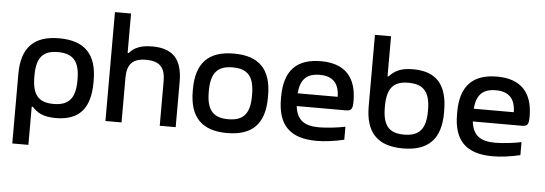

<svg xmlns="http://www.w3.org/2000/svg" viewBox="-55 -880 3542 1247"><g transform="rotate(5 1716.5 -256.0)"><path d="M549 -244V-256C549 -427 468 -509 302 -509C138 -509 58 -427 58 -256V198H163V-51H170C202 -16 241 9 324 9C475 9 549 -70 549 -244ZM163 -247V-253C163 -370 203 -419 302 -419C402 -419 444 -370 444 -253V-247C444 -130 402 -81 302 -81C203 -81 163 -130 163 -247Z M648 -710V0H753V-291C753 -380 790 -419 877 -419C965 -419 1002 -380 1002 -291V0H1106V-295C1106 -443 1044 -509 909 -509C837 -509 791 -490 760 -453H753V-710Z M1196 -256V-244C1196 -73 1277 9 1441 9C1607 9 1686 -73 1686 -244V-256C1686 -427 1607 -509 1441 -509C1277 -509 1196 -427 1196 -256ZM1300 -247V-253C1300 -370 1342 -419 1441 -419C1541 -419 1582 -370 1582 -253V-247C1582 -130 1541 -81 1441 -81C1342 -81 1300 -130 1300 -247Z M2242 -270C2242 -422 2167 -509 2010 -509C1850 -509 1771 -427 1771 -256V-244C1771 -71 1852 9 2025 9C2077 9 2140 1 2204 -14V-99C2160 -89 2082 -80 2034 -80C1935 -80 1888 -116 1877 -205H2198C2234 -205 2242 -218 2242 -270ZM1876 -288C1884 -380 1924 -420 2010 -420C2096 -420 2136 -373 2137 -288Z M2834 -244V-256C2834 -430 2760 -509 2609 -509C2526 -509 2487 -484 2455 -449H2448V-710H2343V-244C2343 -73 2423 9 2587 9C2753 9 2834 -73 2834 -244ZM2448 -247V-253C2448 -370 2488 -419 2587 -419C2687 -419 2729 -370 2729 -253V-247C2729 -130 2687 -81 2587 -81C2488 -81 2448 -130 2448 -247Z M3390 -270C3390 -422 3315 -509 3158 -509C2998 -509 2919 -427 2919 -256V-244C2919 -71 3000 9 3173 9C3225 9 3288 1 3352 -14V-99C3308 -89 3230 -80 3182 -80C3083 -80 3036 -116 3025 -205H3346C3382 -205 3390 -218 3390 -270ZM3024 -288C3032 -380 3072 -420 3158 -420C3244 -420 3284 -373 3285 -288Z"/></g></svg>

Font: LT Wave Text Medium
Style: Regular
Weight: 500
Designer: Daniel Lyons
Version: Version 2.5 (Glyphs App)